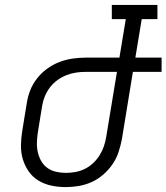

<svg xmlns="http://www.w3.org/2000/svg" viewBox="-20 -755 679 783"><path d="M248 8Q218 8 189.5 2Q161 -4 137 -18.5Q113 -33 97 -56Q81 -79 73 -106Q65 -133 65.5 -163Q66 -193 71 -223L89 -333Q93 -360 103 -386Q113 -412 131 -435Q149 -458 172.5 -475Q196 -492 222 -502Q248 -512 275.5 -516Q303 -520 330 -520H467L493 -677H436V-735H622V-677H558L532 -520H639V-462H522L477 -187Q472 -161 463.5 -135Q455 -109 439 -85.5Q423 -62 401 -43Q379 -24 353.5 -12.5Q328 -1 301 3.5Q274 8 248 8ZM248 -50Q268 -50 287.5 -53.5Q307 -57 325.5 -66Q344 -75 359.5 -89.5Q375 -104 386 -121.5Q397 -139 403.5 -158Q410 -177 413 -196L457 -462H330Q310 -462 290 -459Q270 -456 251 -448.5Q232 -441 214.5 -428.5Q197 -416 184 -399Q171 -382 163 -362.5Q155 -343 152 -324L134 -213Q131 -193 130.5 -172.5Q130 -152 134.5 -133Q139 -114 148.5 -97.5Q158 -81 173.5 -70Q189 -59 208.5 -54.5Q228 -50 248 -50Z"/></svg>

Font: Iosevka HT Light Extended
Style: Italic
Weight: 300
Width: 7
Italic angle: -9°
Monospace: yes
Designer: Belleve Invis
Foundry: Belleve Invis
Version: Version 32.3.0; ttfautohint (v1.8.4)